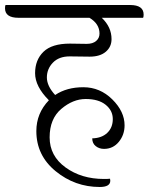

<svg xmlns="http://www.w3.org/2000/svg" viewBox="-59 -666 593 766"><path d="M220 -492 287 -491Q311 -491 324.5 -502.5Q338 -514 338 -532Q338 -571 298 -595H15Q-39 -595 -39 -633Q-39 -642 -37 -646H460Q514 -646 514 -608Q514 -599 512 -595H347Q386 -558 386 -510Q386 -479 363 -459.5Q340 -440 299 -440L219 -441Q176 -441 152 -416Q128 -391 128 -357Q128 -323 161 -287Q207 -318 273.5 -318Q340 -318 389 -269.5Q438 -221 438 -166Q438 -128 415 -100Q392 -72 356 -72Q337 -72 323 -83Q309 -94 309 -114Q347 -115 369 -136Q391 -157 391 -191Q391 -225 362.5 -248Q334 -271 283 -271Q232 -271 185.5 -231.5Q139 -192 139 -118Q139 -44 202.5 2Q266 48 356 48Q372 48 380 47L381 55Q381 80 339 80Q240 80 163 17Q86 -46 86 -143Q86 -214 136 -266Q81 -321 81 -374Q81 -427 114.5 -459.5Q148 -492 220 -492Z"/></svg>

Font: Laila Light
Style: Regular
Weight: 300
Designer: Hitesh Malaviya
Foundry: Indian Type Foundry
Version: Version 1.302;PS 1.0;hotconv 1.0.78;makeotf.lib2.5.61930; tt